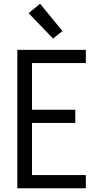

<svg xmlns="http://www.w3.org/2000/svg" viewBox="-20 -1000 540 1020"><path d="M72 0V-735H436V-665H150V-417H380V-347H150V-70H436V0ZM262 -795 132 -930 193 -980 312 -835Z"/></svg>

Font: Iosevka MaddieWtf
Style: Regular
Weight: 400
Monospace: yes
Designer: Belleve Invis
Foundry: Belleve Invis
Version: Version 31.3.0; ttfautohint (v1.8.3)